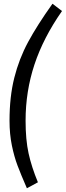

<svg xmlns="http://www.w3.org/2000/svg" viewBox="-20 -866 352 1028"><path d="M312 -807Q212 -664 164.5 -520.5Q117 -377 117 -220Q117 -118 133 -45Q149 28 183 110L124 142Q91 66 73.5 19.5Q56 -27 43.5 -87.5Q31 -148 31 -220Q31 -348 56.5 -449.5Q82 -551 130.5 -641Q179 -731 261 -846Z"/></svg>

Font: Fira Sans Extra Condensed
Style: Italic
Weight: 400
Width: 3
Italic angle: -8°
Designer: Carrois Corporate & Edenspiekermann AG
Foundry: Carrois Corporate GbR & Edenspiekermann AG
Version: Version 4.203